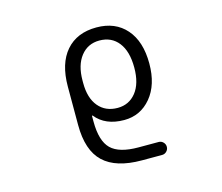

<svg xmlns="http://www.w3.org/2000/svg" viewBox="-106 -699 1213 1047"><g transform="rotate(-15 500.0 -175.5)"><path d="M747.1 -293Q747.1 -172.9 687.5 -101.6Q627.9 -30.3 536.1 -30.3Q429.7 -30.3 375 -98.6Q374 -99.6 372.6 -99.1Q371.1 -98.6 371.1 -97.7V-66.4Q371.1 43.9 417 88.9Q462.9 133.8 571.3 133.8H685.5Q700.2 133.8 710.9 144.5Q721.7 155.3 721.7 170.4Q721.7 185.5 710.9 196.3Q700.2 207 685.5 207H571.3Q425.8 207 355.5 140.6Q285.2 74.2 285.2 -69.3V-286.1Q285.2 -416 346.7 -486.8Q408.2 -557.6 518.6 -557.6Q625 -557.6 686 -487.8Q747.1 -418 747.1 -293ZM662.1 -293Q662.1 -384.8 623 -434.6Q584 -484.4 515.6 -484.4Q450.2 -484.4 410.6 -434.1Q371.1 -383.8 371.1 -296.9V-283.2Q371.1 -198.2 410.6 -150.9Q450.2 -103.5 518.6 -103.5Q583 -103.5 622.6 -153.3Q662.1 -203.1 662.1 -293Z"/></g></svg>

Font: Rounded Mgen+ 1mn regular
Style: Regular
Weight: 400
Designer: [Source Han Sans]
Ryoko NISHIZUKA  (kana & ideographs); Paul D. Hunt (Latin, Greek & Cyrillic); Wenlong ZHANG  (bopomofo
Version: Version 1.059.20150602